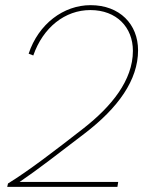

<svg xmlns="http://www.w3.org/2000/svg" viewBox="-20 -724 566 744"><path d="M11 -13 8 0H435L438 -19H56C128 -68 205 -128 307 -206C438 -306 515 -414 515 -529C515 -630 444 -704 331 -704C226 -704 129 -631 91 -516L109 -509C147 -618 232 -685 330 -685C432 -685 495 -618 495 -527C495 -412 411 -311 304 -227C195 -142 91 -62 11 -13Z"/></svg>

Font: Fixel Text 20240404 Thin
Style: Italic
Weight: 100
Width: 4
Italic angle: -10°
Designer: AlfaBravo + MacPaw
Foundry: Kyrylo Tkachov, Marchela Mozhyna, Serhii Makarenko, Maria Weinstein, Zakhar Kryvoshyya
Version: Version 1.211;Glyphs 3.2 (3225)